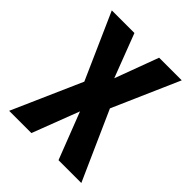

<svg xmlns="http://www.w3.org/2000/svg" viewBox="-161 -635 726 726"><g transform="rotate(45 202.0 -271.5)"><path d="M132 -279 15 -543H136L203 -368L268 -543H389L272 -276L395 0H273L200 -188L128 0H9Z"/></g></svg>

Font: Noto Sans Display ExtraCondensed SemiBold
Style: Regular
Weight: 600
Width: 2
Designer: Monotype Design Team
Foundry: Monotype Imaging Inc.
Version: Version 2.003